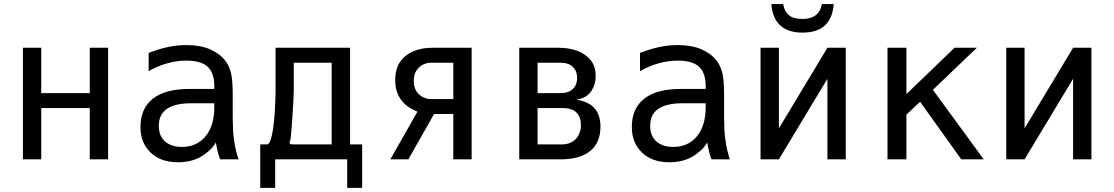

<svg xmlns="http://www.w3.org/2000/svg" viewBox="-20 -781 5458 941"><path d="M92.3 -546.9H182.1V-324.7H419.9V-546.9H509.8V0H419.9V-251.5H182.1V0H92.3Z M852.5 14.2Q767.1 14.2 718.3 -33.2Q694.8 -55.7 681.6 -86.2Q668.5 -116.7 668.5 -159.7Q668.5 -250 730 -297.9Q790.5 -345.2 909.7 -345.2H1030.3V-359.4Q1030.3 -424.3 997.1 -454.6Q964.8 -483.9 893.1 -483.9Q846.7 -483.9 799.8 -470.7Q752 -457.5 708.5 -432.1V-522Q729 -529.8 753.9 -537.6Q778.8 -545.4 804.2 -550.8Q847.7 -560.1 893.6 -560.1Q960.4 -560.1 1009.3 -539.6Q1031.7 -529.8 1052 -514.9Q1072.3 -500 1086.4 -480.5Q1096.7 -466.3 1103 -450.7Q1109.4 -435.1 1112.8 -419.9Q1120.6 -385.3 1120.6 -312V-200.2Q1121.6 -171.9 1122.1 -150.4Q1122.6 -128.9 1125 -110.4Q1127.4 -89.8 1130.6 -71.8Q1133.8 -53.7 1136.2 -44.4Q1139.6 -29.3 1144 -15.9Q1148.4 -2.4 1149.4 0H1059.1Q1052.7 -14.6 1045.9 -42.5Q1043.5 -53.2 1041.3 -64.2Q1039.1 -75.2 1038.1 -83Q1023.9 -58.6 1001.7 -39.6Q979.5 -20.5 958 -9.3Q912.6 14.2 852.5 14.2ZM871.1 -61Q944.8 -61 987.3 -112.8Q1030.3 -165 1030.3 -254.9V-274.9H916.5Q838.9 -274.9 798.3 -247.6Q758.3 -220.2 758.3 -164.6Q758.3 -115.7 788.1 -88.4Q802.2 -75.7 822.5 -68.4Q842.8 -61 871.1 -61Z M1255.4 -73.2H1288.1Q1298.8 -73.2 1306.2 -94.7Q1313.5 -116.2 1318.4 -149.9Q1323.2 -183.6 1325.9 -220.9Q1328.6 -258.3 1329.6 -291.3Q1330.6 -324.2 1330.6 -343.8V-546.9H1695.8V-73.2H1754.9V139.6H1681.6V0H1328.6V139.6H1255.4ZM1605.5 -73.2V-473.6H1419.9V-341.8Q1419.9 -327.1 1417.7 -283.4Q1415.5 -239.7 1410.6 -172.4Q1405.3 -101.1 1402.8 -94.2Q1399.4 -85.9 1399.4 -81.1Q1399.4 -77.1 1402.3 -75.2Q1405.3 -73.2 1416 -73.2Z M2025.9 -233.9Q2013.7 -238.8 1995.4 -248.5Q1977.1 -258.3 1959.2 -275.9Q1941.4 -293.5 1929.2 -320.8Q1917 -348.1 1917 -388.2Q1917 -444.3 1941.9 -479.2Q1966.8 -514.2 2007.8 -530.5Q2048.8 -546.9 2097.7 -546.9H2291.5V0H2201.7V-222.2H2107.4L1981.4 0H1893.1ZM2201.7 -295.4V-473.6H2090.8Q2072.8 -473.6 2053.5 -464.4Q2034.2 -455.1 2021 -435.5Q2007.8 -416 2007.8 -384.3Q2007.8 -353 2021 -333.5Q2034.2 -314 2053.5 -304.7Q2072.8 -295.4 2090.3 -295.4Z M2524.9 -546.9H2718.8Q2768.6 -546.9 2809.6 -531.7Q2850.6 -516.6 2875 -486.1Q2899.4 -455.6 2899.4 -408.7Q2899.4 -365.2 2876 -332Q2852.5 -298.8 2804.7 -293Q2870.1 -281.2 2896.5 -247.3Q2922.9 -213.4 2922.9 -160.6Q2922.9 -81.5 2872.3 -40.8Q2821.8 0 2726.6 0H2524.9ZM2726.1 -324.7Q2767.6 -324.7 2788.1 -345.5Q2808.6 -366.2 2808.6 -398.9Q2808.6 -431.6 2788.1 -452.6Q2767.6 -473.6 2725.6 -473.6H2614.7V-324.7ZM2731.4 -73.2Q2777.8 -73.2 2802.5 -100.3Q2827.1 -127.4 2827.1 -169.4Q2827.1 -206.1 2805.9 -228.8Q2784.7 -251.5 2733.4 -251.5H2614.7V-73.2Z M3260.7 14.2Q3175.3 14.2 3126.5 -33.2Q3103 -55.7 3089.8 -86.2Q3076.7 -116.7 3076.7 -159.7Q3076.7 -250 3138.2 -297.9Q3198.7 -345.2 3317.9 -345.2H3438.5V-359.4Q3438.5 -424.3 3405.3 -454.6Q3373 -483.9 3301.3 -483.9Q3254.9 -483.9 3208 -470.7Q3160.2 -457.5 3116.7 -432.1V-522Q3137.2 -529.8 3162.1 -537.6Q3187 -545.4 3212.4 -550.8Q3255.9 -560.1 3301.8 -560.1Q3368.7 -560.1 3417.5 -539.6Q3439.9 -529.8 3460.2 -514.9Q3480.5 -500 3494.6 -480.5Q3504.9 -466.3 3511.2 -450.7Q3517.6 -435.1 3521 -419.9Q3528.8 -385.3 3528.8 -312V-200.2Q3529.8 -171.9 3530.3 -150.4Q3530.8 -128.9 3533.2 -110.4Q3535.6 -89.8 3538.8 -71.8Q3542 -53.7 3544.4 -44.4Q3547.9 -29.3 3552.2 -15.9Q3556.6 -2.4 3557.6 0H3467.3Q3460.9 -14.6 3454.1 -42.5Q3451.7 -53.2 3449.5 -64.2Q3447.3 -75.2 3446.3 -83Q3432.1 -58.6 3409.9 -39.6Q3387.7 -20.5 3366.2 -9.3Q3320.8 14.2 3260.7 14.2ZM3279.3 -61Q3353 -61 3395.5 -112.8Q3438.5 -165 3438.5 -254.9V-274.9H3324.7Q3247.1 -274.9 3206.5 -247.6Q3166.5 -220.2 3166.5 -164.6Q3166.5 -115.7 3196.3 -88.4Q3210.4 -75.7 3230.7 -68.4Q3251 -61 3279.3 -61Z M3913.1 -621.1Q3771.5 -621.1 3760.3 -761.2H3818.4Q3823.7 -726.1 3845.9 -707Q3868.2 -688 3912.6 -688Q3994.6 -688 4008.3 -761.2H4066.4Q4055.2 -621.1 3913.1 -621.1ZM3707.5 -546.9H3797.4V-151.9L4035.2 -546.9H4125V0H4035.2V-395L3797.4 0H3707.5Z M4329.6 -546.9H4422.4V-319.8L4658.2 -546.9H4767.6L4552.2 -340.8L4801.3 0H4691.4L4489.3 -282.2L4422.4 -219.2V0H4329.6Z M4911.6 -546.9H5001.5V-151.9L5239.3 -546.9H5329.1V0H5239.3V-395L5001.5 0H4911.6Z"/></svg>

Font: Vazir Code Hack
Style: Code-Hack
Weight: 400
Foundry: DejaVu fonts team - Redesigned by Saber Rastikerdar
Version: Version 1.1.2